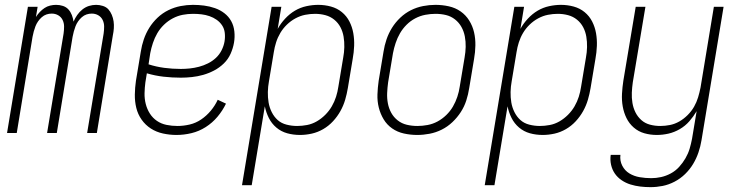

<svg xmlns="http://www.w3.org/2000/svg" viewBox="-20 -548 3040 791"><path d="M9 0 95 -520H135L128 -478Q135 -489 144 -498.5Q153 -508 163.5 -515Q174 -522 186.5 -525Q199 -528 211 -528Q226 -528 239.5 -523.5Q253 -519 262 -509Q271 -499 276 -486Q281 -473 283 -459Q289 -473 298 -486Q307 -499 319.5 -509Q332 -519 346.5 -523.5Q361 -528 376 -528Q390 -528 404 -523.5Q418 -519 426.5 -509.5Q435 -500 440.5 -487Q446 -474 448 -460Q450 -446 449 -431.5Q448 -417 445 -403L379 0H339L407 -410Q409 -424 409 -438.5Q409 -453 403 -465.5Q397 -478 385 -485Q373 -492 358 -492Q347 -492 336.5 -488.5Q326 -485 317 -477Q308 -469 301.5 -459.5Q295 -450 291 -439.5Q287 -429 284 -418Q281 -407 279 -396L214 0H174L242 -410Q244 -424 244 -438.5Q244 -453 238 -465.5Q232 -478 220 -485Q208 -492 193 -492Q182 -492 171.5 -488.5Q161 -485 152 -477Q143 -469 136.5 -459.5Q130 -450 126 -439.5Q122 -429 119 -418Q116 -407 114 -396L49 0Z M707 8Q679 8 651.5 2Q624 -4 601.5 -18.5Q579 -33 563.5 -55Q548 -77 541.5 -103.5Q535 -130 535.5 -158.5Q536 -187 540 -215L560 -335Q564 -361 572.5 -386Q581 -411 595 -433.5Q609 -456 629 -475Q649 -494 673.5 -506Q698 -518 724 -523Q750 -528 775 -528Q798 -528 821 -525Q844 -522 865.5 -514.5Q887 -507 904.5 -493.5Q922 -480 932.5 -461Q943 -442 945.5 -418.5Q948 -395 944 -372Q940 -349 930 -326.5Q920 -304 902 -286.5Q884 -269 862 -257.5Q840 -246 817 -239.5Q794 -233 770.5 -230.5Q747 -228 725 -228Q689 -228 654 -232Q619 -236 585 -246L579 -209Q576 -187 575.5 -164Q575 -141 580.5 -119.5Q586 -98 597.5 -80Q609 -62 626.5 -50Q644 -38 666 -33.5Q688 -29 711 -29Q736 -29 761.5 -35Q787 -41 809 -56Q831 -71 848.5 -92Q866 -113 877 -137L911 -121Q897 -92 876 -67Q855 -42 827.5 -24.5Q800 -7 769 0.5Q738 8 707 8ZM725 -264Q743 -264 762 -266Q781 -268 800 -273Q819 -278 837 -287Q855 -296 869.5 -309.5Q884 -323 893 -341Q902 -359 905 -377Q908 -395 906 -412.5Q904 -430 895 -443.5Q886 -457 872.5 -466.5Q859 -476 843 -481.5Q827 -487 810 -489Q793 -491 775 -491Q754 -491 733 -487Q712 -483 692 -472.5Q672 -462 655.5 -446Q639 -430 628 -411Q617 -392 610 -371Q603 -350 599 -329L592 -283Q623 -273 656.5 -268.5Q690 -264 725 -264Z M977 215 1099 -520H1139L1124 -429Q1136 -451 1154.5 -471Q1173 -491 1195 -504Q1217 -517 1242 -522.5Q1267 -528 1291 -528Q1318 -528 1343.5 -521Q1369 -514 1388.5 -498Q1408 -482 1419.5 -459.5Q1431 -437 1435.5 -411.5Q1440 -386 1439 -359Q1438 -332 1433 -305L1413 -185Q1409 -161 1402 -137Q1395 -113 1382.5 -90.5Q1370 -68 1352 -48.5Q1334 -29 1311.5 -16Q1289 -3 1264.5 2.5Q1240 8 1216 8Q1188 8 1163 1Q1138 -6 1118.5 -22.5Q1099 -39 1087.5 -62Q1076 -85 1071 -110L1017 215ZM1204 -29Q1224 -29 1245 -33Q1266 -37 1285 -48Q1304 -59 1320 -75Q1336 -91 1347 -110Q1358 -129 1364.5 -149.5Q1371 -170 1374 -191L1394 -311Q1398 -332 1398.5 -354Q1399 -376 1395.5 -397Q1392 -418 1382.5 -436Q1373 -454 1357 -467Q1341 -480 1320.5 -485.5Q1300 -491 1278 -491Q1258 -491 1237.5 -487Q1217 -483 1197.5 -472.5Q1178 -462 1162 -446.5Q1146 -431 1135 -412.5Q1124 -394 1117.5 -373.5Q1111 -353 1108 -333L1088 -213Q1084 -191 1083.5 -169Q1083 -147 1086.5 -126Q1090 -105 1099.5 -86Q1109 -67 1124 -53.5Q1139 -40 1160.5 -34.5Q1182 -29 1204 -29Z M1699 8Q1671 8 1644 2Q1617 -4 1595.5 -19Q1574 -34 1560.5 -56.5Q1547 -79 1540.5 -105Q1534 -131 1535 -159Q1536 -187 1540 -215L1560 -335Q1564 -361 1572.5 -386Q1581 -411 1595 -433.5Q1609 -456 1629 -475Q1649 -494 1673 -506Q1697 -518 1723 -523Q1749 -528 1774 -528Q1802 -528 1829 -522Q1856 -516 1877.5 -501Q1899 -486 1913 -463.5Q1927 -441 1933 -415Q1939 -389 1938.5 -361Q1938 -333 1933 -305L1913 -185Q1909 -159 1901 -134Q1893 -109 1878.5 -86.5Q1864 -64 1844 -45Q1824 -26 1800 -14Q1776 -2 1750 3Q1724 8 1699 8ZM1700 -29Q1720 -29 1741.5 -33Q1763 -37 1782.5 -47.5Q1802 -58 1818.5 -74Q1835 -90 1846 -109Q1857 -128 1864 -149Q1871 -170 1874 -191L1894 -311Q1898 -333 1898.5 -355Q1899 -377 1895 -398Q1891 -419 1881 -437Q1871 -455 1854.5 -468Q1838 -481 1817.5 -486Q1797 -491 1774 -491Q1754 -491 1732.5 -487Q1711 -483 1691 -472.5Q1671 -462 1655 -446Q1639 -430 1628 -411Q1617 -392 1610 -371Q1603 -350 1599 -329L1579 -209Q1576 -187 1575 -165Q1574 -143 1578 -122Q1582 -101 1592 -83Q1602 -65 1618.5 -52Q1635 -39 1656 -34Q1677 -29 1700 -29Z M1977 215 2099 -520H2139L2124 -429Q2136 -451 2154.5 -471Q2173 -491 2195 -504Q2217 -517 2242 -522.5Q2267 -528 2291 -528Q2318 -528 2343.5 -521Q2369 -514 2388.5 -498Q2408 -482 2419.5 -459.5Q2431 -437 2435.5 -411.5Q2440 -386 2439 -359Q2438 -332 2433 -305L2413 -185Q2409 -161 2402 -137Q2395 -113 2382.5 -90.5Q2370 -68 2352 -48.5Q2334 -29 2311.5 -16Q2289 -3 2264.5 2.5Q2240 8 2216 8Q2188 8 2163 1Q2138 -6 2118.5 -22.5Q2099 -39 2087.5 -62Q2076 -85 2071 -110L2017 215ZM2204 -29Q2224 -29 2245 -33Q2266 -37 2285 -48Q2304 -59 2320 -75Q2336 -91 2347 -110Q2358 -129 2364.5 -149.5Q2371 -170 2374 -191L2394 -311Q2398 -332 2398.5 -354Q2399 -376 2395.5 -397Q2392 -418 2382.5 -436Q2373 -454 2357 -467Q2341 -480 2320.5 -485.5Q2300 -491 2278 -491Q2258 -491 2237.5 -487Q2217 -483 2197.5 -472.5Q2178 -462 2162 -446.5Q2146 -431 2135 -412.5Q2124 -394 2117.5 -373.5Q2111 -353 2108 -333L2088 -213Q2084 -191 2083.5 -169Q2083 -147 2086.5 -126Q2090 -105 2099.5 -86Q2109 -67 2124 -53.5Q2139 -40 2160.5 -34.5Q2182 -29 2204 -29Z M2660 223Q2638 223 2617.5 220.5Q2597 218 2577.5 212Q2558 206 2541 194.5Q2524 183 2513 167Q2502 151 2497.5 131Q2493 111 2496 90H2536Q2533 114 2543.5 134.5Q2554 155 2573 166.5Q2592 178 2615.5 182Q2639 186 2663 186Q2683 186 2703.5 181.5Q2724 177 2743.5 166.5Q2763 156 2778 139.5Q2793 123 2804 104Q2815 85 2821 65Q2827 45 2831 24L2850 -90Q2837 -68 2820 -48.5Q2803 -29 2780.5 -16Q2758 -3 2734 2.5Q2710 8 2686 8Q2659 8 2634.5 1Q2610 -6 2591 -22.5Q2572 -39 2561 -61.5Q2550 -84 2545.5 -109.5Q2541 -135 2542.5 -162Q2544 -189 2548 -215L2599 -520H2639L2587 -209Q2584 -188 2583 -166.5Q2582 -145 2585.5 -124Q2589 -103 2598 -85Q2607 -67 2622 -53.5Q2637 -40 2657.5 -34.5Q2678 -29 2700 -29Q2720 -29 2740 -33Q2760 -37 2778.5 -47.5Q2797 -58 2813 -74Q2829 -90 2839.5 -108.5Q2850 -127 2856 -147Q2862 -167 2866 -187L2921 -520H2961L2870 30Q2866 55 2857.5 80Q2849 105 2835.5 127.5Q2822 150 2802.5 169Q2783 188 2759 200.5Q2735 213 2710 218Q2685 223 2660 223Z"/></svg>

Font: Iosevka Extralight
Style: Italic
Weight: 200
Italic angle: -9°
Monospace: yes
Designer: Belleve Invis
Foundry: Belleve Invis
Version: Version 32.5.0; ttfautohint (v1.8.4)